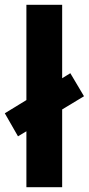

<svg xmlns="http://www.w3.org/2000/svg" viewBox="-32 -780 370 800"><path d="M78 0V-233L43 -212L-12 -308L78 -363V-760H227V-454L261 -475L318 -379L227 -324V0Z"/></svg>

Font: Noto Sans Duployan
Style: Bold
Weight: 700
Designer: David Corbett
Foundry: David Corbett
Version: Version 3.001